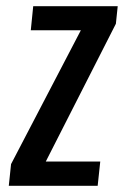

<svg xmlns="http://www.w3.org/2000/svg" viewBox="-20 -598 399 618"><path d="M8.3 0 15.6 -69.8 240.2 -500.5H79.1L86.9 -578.1H358.9L353 -521.5L127.4 -78.1H302.7L294.4 0Z"/></svg>

Font: Oswald
Style: Regular
Weight: 400
Designer: Vernon Adams
Foundry: Vernon Adams
Version: 3.0; ttfautohint (v0.94.23-7a4d-dirty) -l 8 -r 50 -G 200 -x 